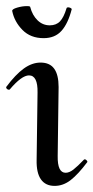

<svg xmlns="http://www.w3.org/2000/svg" viewBox="-23 -600 306 629"><path d="M97 -76 100 -297Q101 -353 72 -353Q48 -353 9 -307Q8 -306 6 -306Q2 -306 -1 -309.5Q-4 -313 -2 -316Q28 -356 55 -375.5Q82 -395 110 -395Q140 -395 154.5 -375Q169 -355 169 -315L166 -89Q165 -34 192 -34Q204 -34 217.5 -44.5Q231 -55 252 -77Q253 -78 255 -78Q258 -78 261 -74.5Q264 -71 263 -69Q233 -29 208.5 -10Q184 9 156 9Q126 9 111 -12.5Q96 -34 97 -76ZM17 -564Q16 -570 33 -575Q50 -580 65 -580Q76 -580 76 -577Q83 -550 100 -533.5Q117 -517 140 -517Q161 -517 173.5 -530Q186 -543 195 -573Q196 -576 200 -576Q204 -576 208 -574Q212 -572 212 -570Q200 -523 178.5 -499Q157 -475 120 -475Q77 -475 50.5 -502Q24 -529 17 -564Z"/></svg>

Font: Cormorant Upright Medium
Style: Regular
Weight: 500
Designer: Christian Thalmann (Catharsis Fonts)
Foundry: Catharsis Fonts
Version: Version 3.302